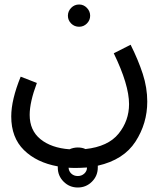

<svg xmlns="http://www.w3.org/2000/svg" viewBox="-20 -517 725 854"><path d="M282 -447Q282 -467 296.5 -482Q311 -497 332 -497Q352 -497 366.5 -482Q381 -467 381 -447Q381 -427 366.5 -412.5Q352 -398 332 -398Q311 -398 296.5 -412.5Q282 -427 282 -447ZM415 220V228Q415 265 389 291Q363 317 326 317Q289 317 263 291Q237 265 237 228V223Q143 206 86.5 150.5Q30 95 30 1Q30 -73 72 -176L144 -148Q112 -63 112 -6Q112 63 160 102Q208 141 289 147Q307 139 326 139Q346 139 360 146Q461 135 507.5 77.5Q554 20 554 -54Q554 -140 486 -280L561 -318Q595 -250 615 -188.5Q635 -127 635 -65Q635 32 582.5 113Q530 194 415 220ZM318 230Q296 230 285 229Q286 245 297.5 255.5Q309 266 326 266Q343 266 355 255Q367 244 367 228Q335 230 318 230Z"/></svg>

Font: Noto Sans Arabic
Style: Regular
Weight: 400
Designer: Nadine Chahine
Foundry: Monotype Imaging Inc.
Version: Version 1.001